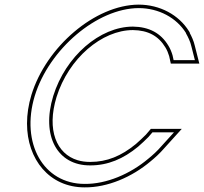

<svg xmlns="http://www.w3.org/2000/svg" viewBox="-20 -775 882 830"><path d="M621.9 -183 639.1 -203H732.1L677.7 -143C660.6 -123 639.8 -104 621.2 -89C543 -23 440.6 21 345.9 20C166.9 20 68.7 -156 130.1 -360C192.1 -563 399.9 -739 579.2 -740C666.2 -740 743.4 -698 784.2 -632L783.9 -631C793 -615 802.9 -595 807.5 -574L822.5 -515H730.5L725.9 -536C721.5 -551 715.7 -565 707.7 -578C675.2 -632 624.5 -659 554.8 -660C411.8 -660 263.6 -532 210.1 -360C157.2 -187 228 -59 370.3 -60C446.3 -60 512.9 -88 577.1 -141C593.7 -156 608.7 -169 621.9 -183ZM610.8 -193C597.6 -179.2 583.5 -167 567.3 -152.3C504.2 -100.5 442.4 -75 370.3 -75C350 -74.9 331.8 -77.5 315.2 -82.5C224.8 -109.8 180.7 -212.7 224.4 -355.5C276.5 -522.9 420.6 -645 554.7 -645C620.1 -644.1 665.1 -619.7 694.9 -570.2C702 -558.7 707.5 -545.2 711.3 -532.3L718.4 -500H841.7L822.1 -577.4C817.7 -597.6 807.8 -618.7 800.1 -632.7C800.4 -633.7 800.3 -633.2 800.6 -634.1L797 -639.9C753.2 -710.7 671.1 -755 579.2 -755C391.2 -754 179.4 -572.8 115.7 -364.3C102.9 -321.9 96.8 -280.5 96.8 -241.3C96.6 -86 193.5 35 345.8 35C444.9 36 550.6 -9.7 630.8 -77.4C649.5 -92.6 671.4 -112.5 689 -133.1L765.9 -218H632.2Z"/></svg>

Font: Nordica Plus
Style: NordicaClassicLightOblOl
Weight: 300
Version: Version 1.01